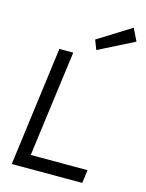

<svg xmlns="http://www.w3.org/2000/svg" viewBox="-133 -987 814 1068"><g transform="rotate(15 274.5 -453.0)"><path d="M132 -686H212L131 -75H458L448 1H42ZM311 -788 501 -907 536 -836 332 -733Z"/></g></svg>

Font: Bellota
Style: Bold Italic
Weight: 700
Italic angle: -7.5°
Designer: Kemie Guaida
Foundry: Kemie Guaida
Version: Version 4.001